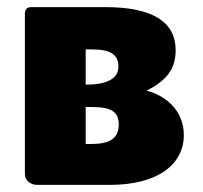

<svg xmlns="http://www.w3.org/2000/svg" viewBox="-20 -520 570 540"><path d="M474 -379C474 -454 416 -500 276 -500H68C55 -500 50 -492 50 -481V-30C50 -13 65 0 85 0H289C424 0 497 -58 497 -140C497 -211 444 -252 392 -265C450 -294 474 -327 474 -379ZM221 -381H239C292 -381 313 -366 313 -332C313 -295 272 -282 225 -282H221ZM221 -219H239C292 -219 314 -206 314 -170C314 -130 288 -115 236 -115H221Z"/></svg>

Font: Lilita 2
Style: Regular
Weight: 400
Designer: Juan Montoreano
Foundry: Juan Montoreano
Version: Version 2.001